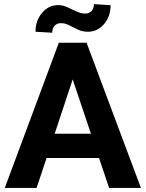

<svg xmlns="http://www.w3.org/2000/svg" viewBox="-20 -920 713 940"><path d="M464.8 -146.5H208L159.2 0H3.4L268.1 -710.9H403.8L669.9 0H514.2ZM247.6 -265.1H425.3L335.9 -531.2ZM521.5 -894.5Q521.5 -839.4 489.3 -802Q457 -764.6 410.6 -764.6Q392.1 -764.6 377.7 -768.8Q363.3 -772.9 337.9 -786.6Q312.5 -800.3 301.3 -803.5Q290 -806.6 276.9 -806.6Q259.8 -806.6 247.8 -794.4Q235.8 -782.2 235.8 -759.8L153.8 -764.6Q153.8 -818.8 185.8 -856.9Q217.8 -895 264.2 -895Q278.8 -895 291.7 -891.4Q304.7 -887.7 334 -873.5Q363.3 -859.4 374.5 -856.4Q385.7 -853.5 397.9 -853.5Q415 -853.5 427.5 -865.5Q439.9 -877.4 439.9 -899.9Z"/></svg>

Font: SteelSelectRoboto
Style: Roboto-Bold
Weight: 700
Designer: Google
Version: Version 2.137; 2017